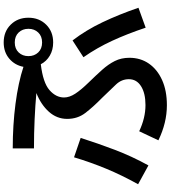

<svg xmlns="http://www.w3.org/2000/svg" viewBox="38 -898 924 1040"><g transform="rotate(-90 500.0 -378.0)"><path d="M260 18 309 -86Q381 -52 451 -52Q515 -52 553 -76Q591 -100 591 -142Q591 -181 563 -211Q535 -241 491 -286Q440 -336 408 -378Q376 -420 376 -476Q376 -532 414.5 -575Q453 -618 516 -643Q450 -649 373.5 -652.5Q297 -656 216 -656V-771Q343 -771 458 -756Q573 -741 658 -713Q667 -760 702.5 -790Q738 -820 790 -820Q849 -820 886.5 -782Q924 -744 924 -686Q924 -628 886.5 -590Q849 -552 790 -552Q750 -552 719 -570Q688 -588 672 -619Q572 -607 532 -572Q492 -537 492 -493Q492 -464 512.5 -432.5Q533 -401 573 -360Q612 -320 642 -286.5Q672 -253 689.5 -218Q707 -183 707 -139Q707 -79 675.5 -33.5Q644 12 586.5 38Q529 64 450 64Q355 64 260 18ZM790 -612Q824 -612 844 -633Q864 -654 864 -686Q864 -718 844 -739Q824 -760 790 -760Q756 -760 736 -739Q716 -718 716 -686Q716 -654 736 -633Q756 -612 790 -612ZM978 -90 870 -51Q837 -150 799 -232.5Q761 -315 710 -388L801 -447Q857 -374 899.5 -284.5Q942 -195 978 -90ZM124 -36 22 -92Q71 -180 106 -264.5Q141 -349 168 -439L273 -403Q243 -309 208.5 -218Q174 -127 124 -36Z"/></g></svg>

Font: Murecho Medium
Style: Regular
Weight: 500
Designer: Neil Summerour
Foundry: Positype
Version: Version 1.010; ttfautohint (v1.8.3)